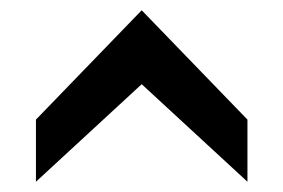

<svg xmlns="http://www.w3.org/2000/svg" viewBox="-20 -779 552 374"><path d="M50 -546 256 -759 462 -546V-425L256 -615L50 -425Z"/></svg>

Font: Cabin SemiBold
Style: Regular
Weight: 600
Designer: Pablo Impallari
Foundry: Pablo Impallari. http://www.impallari.com Igino Marini. http://www.ikern.com
Version: Version 2.200